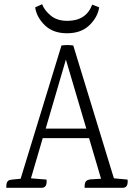

<svg xmlns="http://www.w3.org/2000/svg" viewBox="-20 -892 637 912"><path d="M563 0H382V-8Q382 -30 395 -36Q401 -39 410 -40L460 -43L403 -236H183L127 -45L201 -39Q205 0 178 0H10V-8Q10 -30 23 -36Q30 -39 78 -43L272 -676Q300 -680 328 -676L521 -45H522L586 -39Q590 0 563 0ZM197 -281H390L293 -609ZM147 -857 180 -872Q191 -843 221 -818Q251 -793 300 -793Q389 -793 418 -870L451 -857Q444 -810 404.5 -772Q365 -734 298.5 -734Q232 -734 193 -772Q154 -810 147 -857Z"/></svg>

Font: Karma Light
Style: Regular
Weight: 300
Designer: Joana Correia
Foundry: Indian Type Foundry
Version: Version 1.202;PS 1.0;hotconv 1.0.78;makeotf.lib2.5.61930; tt